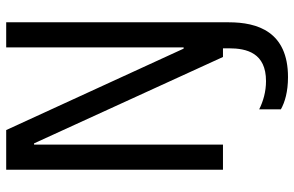

<svg xmlns="http://www.w3.org/2000/svg" viewBox="-185 -555 950 620"><g transform="rotate(-90 290.0 -245.0)"><path d="M447 -127H443L180 -700H52V0H133V-610H137L416 0H444V19C444 77 429 139 338 139C304 139 273 130 247 117V187C270 200 304 210 351 210C498 210 528 111 528 19V-700H447Z"/></g></svg>

Font: CommitMono-dimboump
Style: Regular
Weight: 400
Monospace: yes
Designer: Eigil Nikolajsen
Foundry: Eigil Nikolajsen
Version: Version 1.143